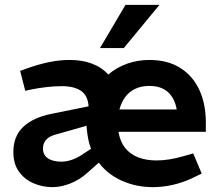

<svg xmlns="http://www.w3.org/2000/svg" viewBox="-20 -763 903 791"><path d="M196 8Q155 8 118 -8Q81 -24 58 -56Q35 -88 35 -137Q35 -202 76 -240.5Q117 -279 192 -294L345 -325Q342 -369 314 -388.5Q286 -408 235 -408Q203 -408 169.5 -404Q136 -400 107 -394L84 -389L63 -471L88 -480Q138 -498 181.5 -507Q225 -516 268 -516Q318 -516 358.5 -501Q399 -486 426 -456Q460 -485 503.5 -500.5Q547 -516 595 -516Q671 -516 723 -483Q775 -450 801.5 -392Q828 -334 828 -260V-220H468Q475 -179 496 -153Q517 -127 550 -114.5Q583 -102 624 -102Q675 -102 734 -119L776 -131L811 -48L774 -30Q734 -11 692 -1.5Q650 8 610 8Q542 8 483 -18Q424 -44 387 -93L341 -52Q308 -22 269.5 -7Q231 8 196 8ZM234 -97Q254 -97 277 -105Q300 -113 323 -129L355 -150Q348 -168 344 -187.5Q340 -207 338 -228Q337 -232 337 -236.5Q337 -241 337 -245L210 -209Q181 -201 169 -186Q157 -171 157 -151Q157 -125 177 -111Q197 -97 234 -97ZM472 -312H708Q700 -358 672 -383.5Q644 -409 595 -409Q563 -409 538 -397.5Q513 -386 496.5 -364Q480 -342 472 -312ZM392 -565 497 -743H637L490 -565Z"/></svg>

Font: REM Medium
Style: Regular
Weight: 500
Designer: Octavio Pardo
Foundry: Ashler Design
Version: Version 1.005;gftools[0.9.28]